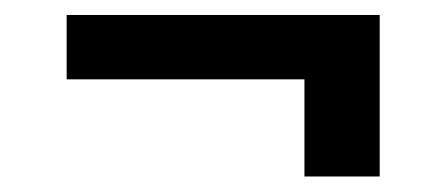

<svg xmlns="http://www.w3.org/2000/svg" viewBox="-20 -413 580 250"><path d="M474.4 -393.5H66.8V-309.7H376.4V-183.2H474.4Z"/></svg>

Font: Magic Ui Pro
Style: Regular
Weight: 400
Designer: Stefan Endress, Andreas Faust
Version: Version 1.000;FEAKit 1.0